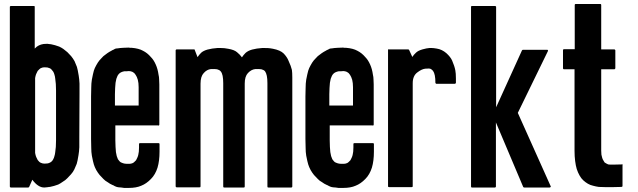

<svg xmlns="http://www.w3.org/2000/svg" viewBox="-20 -920 3132 942"><path d="M369.1 -245.1Q369.1 -244.1 369.1 -244.1Q369.1 -244.1 369.1 -244.1Q369.1 -243.2 369.1 -241.2Q369.1 -216.8 369.1 -197.3Q368.2 -176.8 365.2 -159.2Q360.4 -128.9 356.4 -116.2Q351.6 -103.5 344.7 -88.9Q337.9 -75.2 328.1 -64.5Q318.4 -53.7 309.6 -44.9Q304.7 -40 299.8 -36.1Q293.9 -32.2 288.1 -28.3Q282.2 -24.4 276.4 -20.5Q270.5 -17.6 265.6 -14.6Q255.9 -10.7 245.1 -7.8Q235.4 -4.9 224.6 -2.9Q222.7 -2.9 219.7 -2.9Q217.8 -2 216.8 -2Q210.9 -1 208 -1Q204.1 0 197.3 0Q181.6 0 167 -9.8Q152.3 -19.5 138.7 -38.1Q133.8 -26.4 123 -2.9Q123 -2 121.1 -1Q120.1 0 118.2 0Q89.8 0 33.2 0Q31.2 0 30.3 -1Q28.3 -2.9 28.3 -4.9Q28.3 -115.2 28.3 -335.9Q28.3 -519.5 28.3 -885.7Q28.3 -888.7 30.3 -889.6Q31.2 -890.6 33.2 -890.6Q70.3 -890.6 145.5 -890.6Q147.5 -890.6 149.4 -889.6Q151.4 -888.7 150.4 -885.7Q150.4 -818.4 150.4 -681.6Q160.2 -692.4 170.9 -697.3Q180.7 -702.1 193.4 -704.1Q205.1 -705.1 211.9 -705.1Q218.8 -704.1 227.5 -703.1Q228.5 -703.1 229.5 -703.1Q239.3 -701.2 250 -698.2Q259.8 -695.3 270.5 -691.4Q281.2 -686.5 291 -679.7Q300.8 -671.9 310.5 -664.1Q319.3 -655.3 329.1 -644.5Q337.9 -633.8 345.7 -620.1Q352.5 -605.5 357.4 -591.8Q361.3 -579.1 366.2 -548.8Q369.1 -531.2 370.1 -509.8Q370.1 -489.3 370.1 -465.8Q370.1 -463.9 370.1 -460.9Q370.1 -388.7 369.1 -245.1ZM251 -534.2Q250 -544.9 247.1 -553.7Q245.1 -561.5 241.2 -568.4Q237.3 -574.2 233.4 -578.1Q229.5 -583 224.6 -585Q218.8 -586.9 212.9 -588.9Q206.1 -589.8 198.2 -589.8Q194.3 -589.8 189.5 -588.9Q184.6 -587.9 180.7 -585.9Q176.8 -584 172.9 -580.1Q168 -576.2 165 -572.3Q162.1 -566.4 159.2 -560.5Q156.2 -554.7 154.3 -546.9Q153.3 -544.9 153.3 -542Q153.3 -540 152.3 -537.1Q152.3 -415 152.3 -169.9Q152.3 -168 153.3 -165Q153.3 -162.1 154.3 -160.2Q156.2 -152.3 159.2 -146.5Q162.1 -140.6 165 -134.8Q168 -130.9 171.9 -127Q175.8 -123 180.7 -121.1Q184.6 -119.1 189.5 -118.2Q194.3 -117.2 198.2 -117.2Q206.1 -117.2 212.9 -118.2Q218.8 -119.1 224.6 -122.1Q229.5 -124 234.4 -128.9Q238.3 -132.8 241.2 -138.7Q245.1 -145.5 247.1 -154.3Q250 -163.1 251 -173.8Q252.9 -185.5 253.9 -199.2Q254.9 -213.9 254.9 -231.4Q254.9 -313.5 254.9 -476.6Q254.9 -493.2 253.9 -507.8Q252.9 -522.5 251 -534.2Z M756.8 -304.7Q686.5 -304.7 545.9 -304.7Q545.9 -280.3 545.9 -231.4Q545.9 -213.9 546.9 -199.2Q547.9 -185.5 548.8 -173.8Q550.8 -163.1 552.7 -154.3Q555.7 -145.5 558.6 -138.7Q562.5 -132.8 566.4 -128.9Q570.3 -124 576.2 -122.1Q580.1 -120.1 584 -119.1Q587.9 -118.2 591.8 -117.2Q594.7 -116.2 602.5 -116.2Q611.3 -116.2 614.3 -116.2Q618.2 -116.2 623 -117.2Q627.9 -118.2 631.8 -120.1Q635.7 -122.1 639.6 -126Q643.6 -129.9 647.5 -133.8Q650.4 -138.7 653.3 -145.5Q656.2 -151.4 658.2 -159.2Q660.2 -167 661.1 -175.8Q662.1 -185.5 662.1 -196.3Q662.1 -202.1 662.1 -212.9Q662.1 -215.8 663.1 -216.8Q665 -217.8 667 -217.8Q697.3 -217.8 757.8 -217.8Q760.7 -217.8 761.7 -216.8Q762.7 -215.8 762.7 -212.9Q762.7 -201.2 762.7 -175.8Q762.7 -130.9 752.9 -97.7Q742.2 -63.5 720.7 -42Q698.2 -18.6 672.9 -8.8Q648.4 2 612.3 2Q609.4 2 600.6 2Q591.8 2 588.9 2Q582 1 575.2 0Q568.4 0 562.5 -1Q554.7 -2 549.8 -3.9Q545.9 -5.9 541 -7.8Q539.1 -9.8 536.1 -10.7Q534.2 -11.7 531.2 -12.7Q525.4 -15.6 519.5 -18.6Q513.7 -22.5 507.8 -26.4Q502.9 -29.3 497.1 -33.2Q492.2 -37.1 487.3 -42Q478.5 -50.8 468.8 -61.5Q460 -72.3 452.1 -85.9Q444.3 -100.6 440.4 -113.3Q436.5 -126 430.7 -156.2Q427.7 -173.8 427.7 -194.3Q426.8 -214.8 426.8 -238.3Q426.8 -239.3 426.8 -241.2Q426.8 -242.2 426.8 -242.2Q426.8 -242.2 426.8 -242.2Q426.8 -266.6 426.8 -316.4Q426.8 -357.4 426.8 -440.4Q426.8 -440.4 426.8 -441.4Q426.8 -441.4 426.8 -441.4Q426.8 -443.4 426.8 -447.3Q426.8 -470.7 427.7 -490.2Q427.7 -510.7 430.7 -529.3Q436.5 -559.6 440.4 -573.2Q444.3 -585.9 452.1 -599.6Q460 -614.3 468.8 -625Q478.5 -635.7 487.3 -644.5Q497.1 -652.3 506.8 -659.2Q516.6 -666 526.4 -670.9Q529.3 -672.9 531.2 -673.8Q534.2 -675.8 536.1 -675.8Q541 -678.7 544.9 -680.7Q549.8 -682.6 556.6 -682.6Q567.4 -684.6 585 -685.5Q601.6 -686.5 611.3 -686.5Q615.2 -685.5 618.2 -685.5Q622.1 -685.5 626 -685.5Q661.1 -682.6 681.6 -670.9Q703.1 -660.2 719.7 -640.6Q734.4 -626 744.1 -603.5Q753.9 -582 757.8 -553.7Q760.7 -542 760.7 -530.3Q761.7 -518.6 761.7 -505.9Q761.7 -440.4 761.7 -309.6Q761.7 -306.6 760.7 -305.7Q759.8 -303.7 756.8 -303.7Q756.8 -304.7 756.8 -304.7ZM660.2 -402.3Q660.2 -431.6 660.2 -492.2Q660.2 -502.9 659.2 -511.7Q658.2 -520.5 656.2 -528.3Q653.3 -535.2 651.4 -542Q648.4 -548.8 645.5 -552.7Q641.6 -558.6 638.7 -561.5Q634.8 -564.5 629.9 -567.4Q626 -569.3 621.1 -570.3Q616.2 -571.3 612.3 -571.3Q608.4 -571.3 600.6 -570.3Q591.8 -570.3 589.8 -570.3Q585.9 -569.3 582 -568.4Q578.1 -566.4 574.2 -565.4Q568.4 -562.5 564.5 -558.6Q559.6 -553.7 556.6 -547.9Q553.7 -542 550.8 -533.2Q548.8 -524.4 546.9 -513.7Q545.9 -502.9 544.9 -488.3Q543.9 -474.6 543.9 -458Q543.9 -439.5 543.9 -402.3Q583 -402.3 660.2 -402.3Z M1414.1 -516.6Q1414.1 -346.7 1414.1 -4.9Q1414.1 -2.9 1412.1 -1Q1411.1 0 1409.2 0Q1372.1 0 1296.9 0Q1294.9 0 1293 -1Q1292 -2.9 1292 -4.9Q1292 -173.8 1292 -511.7Q1292 -533.2 1289.1 -547.9Q1286.1 -562.5 1280.3 -570.3Q1274.4 -577.1 1262.7 -580.1Q1251 -582 1232.4 -581.1Q1212.9 -579.1 1196.3 -561.5Q1180.7 -544.9 1180.7 -509.8Q1180.7 -341.8 1180.7 -4.9Q1180.7 -2.9 1179.7 -1Q1177.7 0 1175.8 0Q1143.6 0 1080.1 0Q1078.1 0 1076.2 -1Q1075.2 -2.9 1075.2 -4.9Q1075.2 -173.8 1075.2 -511.7Q1075.2 -533.2 1072.3 -547.9Q1069.3 -562.5 1062.5 -570.3Q1056.6 -577.1 1044.9 -580.1Q1034.2 -582 1014.6 -581.1Q995.1 -579.1 979.5 -561.5Q963.9 -544.9 963.9 -509.8Q963.9 -341.8 963.9 -5.9Q963.9 -3.9 962.9 -2Q960.9 -1 959 -1Q921.9 -1 846.7 -1Q844.7 -1 843.8 -2Q841.8 -3.9 841.8 -5.9Q841.8 -89.8 841.8 -255.9Q841.8 -395.5 841.8 -672.9Q841.8 -674.8 843.8 -676.8Q844.7 -677.7 846.7 -677.7Q875 -677.7 930.7 -677.7Q932.6 -677.7 933.6 -677.7Q935.5 -676.8 935.5 -674.8Q940.4 -663.1 949.2 -639.6Q956.1 -650.4 966.8 -661.1Q977.5 -670.9 998 -676.8Q1019.5 -682.6 1047.9 -684.6Q1054.7 -684.6 1059.6 -684.6Q1082 -684.6 1099.6 -680.7Q1128.9 -675.8 1142.6 -664.1Q1157.2 -652.3 1167 -638.7Q1173.8 -649.4 1184.6 -660.2Q1196.3 -670.9 1216.8 -676.8Q1238.3 -682.6 1267.6 -684.6Q1295.9 -685.5 1319.3 -680.7Q1355.5 -673.8 1372.1 -657.2Q1388.7 -639.6 1395.5 -622.1Q1408.2 -594.7 1412.1 -577.1Q1414.1 -564.5 1414.1 -539.1Q1414.1 -529.3 1414.1 -516.6Z M1808.6 -304.7Q1738.3 -304.7 1597.7 -304.7Q1597.7 -280.3 1597.7 -231.4Q1597.7 -213.9 1598.6 -199.2Q1599.6 -185.5 1600.6 -173.8Q1602.5 -163.1 1604.5 -154.3Q1607.4 -145.5 1610.4 -138.7Q1614.3 -132.8 1618.2 -128.9Q1622.1 -124 1627.9 -122.1Q1631.8 -120.1 1635.7 -119.1Q1639.6 -118.2 1643.6 -117.2Q1646.5 -116.2 1654.3 -116.2Q1663.1 -116.2 1666 -116.2Q1669.9 -116.2 1674.8 -117.2Q1679.7 -118.2 1683.6 -120.1Q1687.5 -122.1 1691.4 -126Q1695.3 -129.9 1699.2 -133.8Q1702.1 -138.7 1705.1 -145.5Q1708 -151.4 1710 -159.2Q1711.9 -167 1712.9 -175.8Q1713.9 -185.5 1713.9 -196.3Q1713.9 -202.1 1713.9 -212.9Q1713.9 -215.8 1714.8 -216.8Q1716.8 -217.8 1718.8 -217.8Q1749 -217.8 1809.6 -217.8Q1812.5 -217.8 1813.5 -216.8Q1814.5 -215.8 1814.5 -212.9Q1814.5 -201.2 1814.5 -175.8Q1814.5 -130.9 1804.7 -97.7Q1793.9 -63.5 1772.5 -42Q1750 -18.6 1724.6 -8.8Q1700.2 2 1664.1 2Q1661.1 2 1652.3 2Q1643.6 2 1640.6 2Q1633.8 1 1627 0Q1620.1 0 1614.3 -1Q1606.4 -2 1601.6 -3.9Q1597.7 -5.9 1592.8 -7.8Q1590.8 -9.8 1587.9 -10.7Q1585.9 -11.7 1583 -12.7Q1577.1 -15.6 1571.3 -18.6Q1565.4 -22.5 1559.6 -26.4Q1554.7 -29.3 1548.8 -33.2Q1543.9 -37.1 1539.1 -42Q1530.3 -50.8 1520.5 -61.5Q1511.7 -72.3 1503.9 -85.9Q1496.1 -100.6 1492.2 -113.3Q1488.3 -126 1482.4 -156.2Q1479.5 -173.8 1479.5 -194.3Q1478.5 -214.8 1478.5 -238.3Q1478.5 -239.3 1478.5 -241.2Q1478.5 -242.2 1478.5 -242.2Q1478.5 -242.2 1478.5 -242.2Q1478.5 -266.6 1478.5 -316.4Q1478.5 -357.4 1478.5 -440.4Q1478.5 -440.4 1478.5 -441.4Q1478.5 -441.4 1478.5 -441.4Q1478.5 -443.4 1478.5 -447.3Q1478.5 -470.7 1479.5 -490.2Q1479.5 -510.7 1482.4 -529.3Q1488.3 -559.6 1492.2 -573.2Q1496.1 -585.9 1503.9 -599.6Q1511.7 -614.3 1520.5 -625Q1530.3 -635.7 1539.1 -644.5Q1548.8 -652.3 1558.6 -659.2Q1568.4 -666 1578.1 -670.9Q1581.1 -672.9 1583 -673.8Q1585.9 -675.8 1587.9 -675.8Q1592.8 -678.7 1596.7 -680.7Q1601.6 -682.6 1608.4 -682.6Q1619.1 -684.6 1636.7 -685.5Q1653.3 -686.5 1663.1 -686.5Q1667 -685.5 1669.9 -685.5Q1673.8 -685.5 1677.7 -685.5Q1712.9 -682.6 1733.4 -670.9Q1754.9 -660.2 1771.5 -640.6Q1786.1 -626 1795.9 -603.5Q1805.7 -582 1809.6 -553.7Q1812.5 -542 1812.5 -530.3Q1813.5 -518.6 1813.5 -505.9Q1813.5 -440.4 1813.5 -309.6Q1813.5 -306.6 1812.5 -305.7Q1811.5 -303.7 1808.6 -303.7Q1808.6 -304.7 1808.6 -304.7ZM1711.9 -402.3Q1711.9 -431.6 1711.9 -492.2Q1711.9 -502.9 1710.9 -511.7Q1710 -520.5 1708 -528.3Q1705.1 -535.2 1703.1 -542Q1700.2 -548.8 1697.3 -552.7Q1693.4 -558.6 1690.4 -561.5Q1686.5 -564.5 1681.6 -567.4Q1677.7 -569.3 1672.9 -570.3Q1668 -571.3 1664.1 -571.3Q1660.2 -571.3 1652.3 -570.3Q1643.6 -570.3 1641.6 -570.3Q1637.7 -569.3 1633.8 -568.4Q1629.9 -566.4 1626 -565.4Q1620.1 -562.5 1616.2 -558.6Q1611.3 -553.7 1608.4 -547.9Q1605.5 -542 1602.5 -533.2Q1600.6 -524.4 1598.6 -513.7Q1597.7 -502.9 1596.7 -488.3Q1595.7 -474.6 1595.7 -458Q1595.7 -439.5 1595.7 -402.3Q1634.8 -402.3 1711.9 -402.3Z M2216.8 -513.7Q2216.8 -511.7 2214.8 -510.7Q2213.9 -508.8 2210.9 -508.8Q2181.6 -508.8 2121.1 -508.8Q2119.1 -508.8 2118.2 -510.7Q2116.2 -511.7 2116.2 -513.7Q2116.2 -535.2 2113.3 -549.8Q2110.4 -564.5 2104.5 -572.3Q2098.6 -579.1 2092.8 -582Q2086.9 -585 2066.4 -583Q2048.8 -581.1 2027.3 -564.5Q2004.9 -547.9 2004.9 -511.7Q2004.9 -343.8 2004.9 -6.8Q2004.9 -4.9 2003.9 -2.9Q2002.9 -2 2000 -2Q1962.9 -2 1888.7 -2Q1885.7 -2 1884.8 -2.9Q1883.8 -4.9 1883.8 -6.8Q1883.8 -90.8 1883.8 -257.8Q1883.8 -396.5 1883.8 -673.8Q1883.8 -675.8 1884.8 -677.7Q1885.7 -679.7 1888.7 -677.7Q1919.9 -677.7 1982.4 -677.7Q1983.4 -677.7 1985.4 -676.8Q1986.3 -676.8 1987.3 -674.8Q1992.2 -664.1 2002.9 -640.6Q2009.8 -651.4 2021.5 -662.1Q2032.2 -671.9 2052.7 -677.7Q2073.2 -683.6 2087.9 -684.6Q2090.8 -684.6 2094.7 -684.6Q2107.4 -684.6 2123 -681.6Q2148.4 -677.7 2169.9 -659.2Q2190.4 -640.6 2198.2 -623Q2210 -595.7 2213.9 -575.2Q2216.8 -560.5 2216.8 -535.2Q2216.8 -525.4 2216.8 -513.7Z M2680.7 -2Q2680.7 -1 2679.7 -1Q2678.7 0 2676.8 0Q2635.7 0 2551.8 0Q2550.8 0 2548.8 -1Q2547.9 -2 2546.9 -2.9Q2502 -108.4 2413.1 -319.3Q2413.1 -213.9 2413.1 -4.9Q2413.1 -2.9 2411.1 -1Q2410.2 0 2408.2 0Q2371.1 0 2295.9 0Q2293.9 0 2292 -1Q2291 -2.9 2291 -4.9Q2291 -115.2 2291 -335.9Q2291 -519.5 2291 -885.7Q2291 -888.7 2292 -889.6Q2293.9 -890.6 2295.9 -890.6Q2333 -890.6 2408.2 -890.6Q2410.2 -890.6 2412.1 -889.6Q2414.1 -888.7 2414.1 -885.7Q2414.1 -721.7 2414.1 -393.6Q2456.1 -487.3 2541 -672.9Q2542 -674.8 2543 -674.8Q2544.9 -675.8 2545.9 -675.8Q2585 -675.8 2664.1 -675.8Q2665 -675.8 2666 -675.8Q2667 -675.8 2668 -673.8Q2668.9 -672.9 2668.9 -671.9Q2668.9 -670.9 2668 -668.9Q2619.1 -568.4 2520.5 -366.2Q2574.2 -246.1 2681.6 -6.8Q2682.6 -5.9 2682.6 -3.9Q2682.6 -2.9 2680.7 -2Z M3034.2 -108.4Q3034.2 -75.2 3034.2 -7.8Q3034.2 -4.9 3032.2 -3.9Q3031.2 -2.9 3028.3 -2.9Q3028.3 -2.9 2990.2 -2Q2952.1 -2 2948.2 -2Q2932.6 -2 2918 -2.9Q2903.3 -4.9 2889.6 -8.8Q2876 -11.7 2864.3 -18.6Q2852.5 -25.4 2841.8 -35.2Q2831.1 -44.9 2823.2 -59.6Q2815.4 -73.2 2809.6 -90.8Q2804.7 -107.4 2801.8 -129.9Q2798.8 -152.3 2798.8 -180.7Q2798.8 -313.5 2798.8 -580.1Q2781.2 -580.1 2747.1 -580.1Q2744.1 -580.1 2743.2 -582Q2742.2 -583 2742.2 -586.9Q2742.2 -615.2 2742.2 -673.8Q2742.2 -675.8 2743.2 -676.8Q2744.1 -678.7 2747.1 -678.7Q2764.6 -678.7 2799.8 -678.7Q2799.8 -751 2799.8 -895.5Q2799.8 -897.5 2800.8 -899.4Q2802.7 -900.4 2804.7 -900.4Q2844.7 -900.4 2924.8 -900.4Q2926.8 -900.4 2928.7 -899.4Q2929.7 -897.5 2929.7 -895.5Q2929.7 -823.2 2929.7 -677.7Q2951.2 -677.7 2994.1 -677.7Q2996.1 -677.7 2997.1 -675.8Q2999 -674.8 2999 -672.9Q2999 -643.6 2999 -585.9Q2999 -583 2997.1 -582Q2996.1 -580.1 2994.1 -580.1Q2972.7 -580.1 2929.7 -580.1Q2929.7 -447.3 2929.7 -180.7Q2929.7 -169.9 2930.7 -161.1Q2932.6 -152.3 2934.6 -145.5Q2936.5 -138.7 2940.4 -132.8Q2943.4 -127 2946.3 -123Q2950.2 -120.1 2954.1 -118.2Q2959 -116.2 2963.9 -113.3Q2967.8 -112.3 2988.3 -112.3Q3008.8 -112.3 3030.3 -113.3Q3032.2 -114.3 3033.2 -113.3Q3034.2 -113.3 3035.2 -112.3Q3035.2 -111.3 3035.2 -111.3Q3035.2 -110.4 3034.2 -108.4Z"/></svg>

Font: Typeface
Style: Regular
Weight: 400
Version: Version 1.0